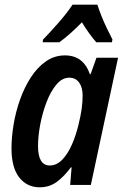

<svg xmlns="http://www.w3.org/2000/svg" viewBox="-20 -788 525 818"><path d="M149 10Q95 10 62 -32Q29 -74 29 -156Q29 -204 38 -258Q47 -312 65.5 -364Q84 -416 111.5 -458.5Q139 -501 175.5 -526.5Q212 -552 257 -552Q335 -552 363 -472H366L391 -542H483L367 0H279L285 -75H282Q254 -37 222.5 -13.5Q191 10 149 10ZM192 -83Q222 -83 246 -108.5Q270 -134 287 -173.5Q304 -213 314 -255Q324 -295 328 -324.5Q332 -354 332 -381Q332 -416 317 -436.5Q302 -457 275 -457Q245 -457 220.5 -428Q196 -399 178.5 -353.5Q161 -308 151.5 -258Q142 -208 142 -166Q142 -83 192 -83ZM163 -619Q195 -652 230 -692Q265 -732 289 -768H395Q401 -748 412 -720.5Q423 -693 436 -666Q449 -639 459 -620L457 -608H390Q376 -624 360 -646Q344 -668 329 -693Q277 -640 233 -608H162Z"/></svg>

Font: Noto Sans Condensed SemiBold
Style: Italic
Weight: 600
Width: 3
Italic angle: -12°
Designer: Monotype Design Team
Foundry: Monotype Imaging Inc.
Version: Version 2.013; ttfautohint (v1.8.4.7-5d5b)